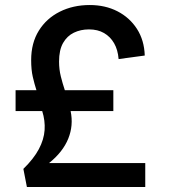

<svg xmlns="http://www.w3.org/2000/svg" viewBox="-20 -744 686 764"><path d="M87 0 73 -72Q114 -112 134.5 -150.5Q155 -189 157.5 -226.5Q160 -264 148 -302H42V-385H125Q117 -410 110.5 -438Q104 -466 104 -505Q104 -573 134.5 -622Q165 -671 218 -697.5Q271 -724 337 -724Q399 -724 447.5 -699Q496 -674 525 -629Q554 -584 556 -523L452 -509Q449 -546 434 -572Q419 -598 394 -612.5Q369 -627 334 -627Q301 -627 274 -614Q247 -601 231 -573Q215 -545 215 -499Q215 -468 222 -440Q229 -412 238 -385H431V-302H261Q273 -245 251.5 -192Q230 -139 175 -95H558V0Z"/></svg>

Font: Parkinsans Medium
Style: Regular
Weight: 500
Designer: Red Stone, Indian Type Foundry
Foundry: Indian Type Foundry
Version: Version 1.000